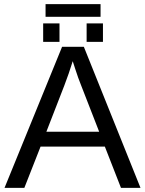

<svg xmlns="http://www.w3.org/2000/svg" viewBox="-20 -916 707 936"><path d="M569.8 0 491.2 -201.2H177.7L98.6 0H2L282.7 -688H388.7L665 0ZM334.5 -617.7 330.1 -604Q317.9 -563.5 293.9 -500L206.1 -273.9H463.4L375 -501Q361.3 -534.7 347.7 -577.1ZM402.3 -711.9V-801.8H481.9V-711.9ZM190.4 -711.9V-801.8H270V-711.9ZM470.2 -834H202.1V-896H470.2Z"/></svg>

Font: Liberation Sans
Style: Regular
Weight: 400
Designer: Steve Matteson
Foundry: Ascender Corporation
Version: Version 2.00.1